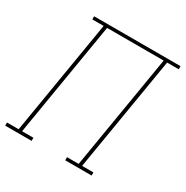

<svg xmlns="http://www.w3.org/2000/svg" viewBox="-186 -874 981 1014"><g transform="rotate(30 304.5 -367.5)"><path d="M-18 0V-19H53L169 -716H100V-735H627V-716H556L440 -19H509V0H348V-19H419L535 -716H190L74 -19H143V0Z"/></g></svg>

Font: Iosevka Curly Slab ThEx
Style: Italic
Weight: 100
Width: 7
Italic angle: -9°
Monospace: yes
Designer: Belleve Invis
Foundry: Belleve Invis
Version: Version 11.1.0; ttfautohint (v1.8.3)